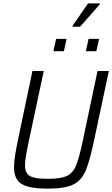

<svg xmlns="http://www.w3.org/2000/svg" viewBox="-20 -1108 664 1136"><path d="M63 -120Q63 -150 69.5 -190.5Q76 -231 90 -298L172 -688H239L149 -266Q128 -169 128 -131Q128 -99 140.5 -81.5Q153 -64 182 -57Q211 -50 264 -50Q340 -50 375.5 -67Q411 -84 429 -126Q447 -168 468 -266L557 -688H624L541 -298Q513 -162 488.5 -102Q464 -42 415 -17Q366 8 265 8Q188 8 144.5 -4Q101 -16 82 -43.5Q63 -71 63 -120ZM296 -805 312 -878H374L358 -805ZM488 -805 504 -878H566L550 -805ZM409 -950V-955L501 -1088H571V-1083L454 -950Z"/></svg>

Font: Saira Semi Condensed Light
Style: Italic
Weight: 300
Width: 4
Italic angle: -12°
Designer: Hector Gatti with collaboration of the Omnibus-Type team
Foundry: Omnibus-Type
Version: Version 1.001; ttfautohint (v1.8)